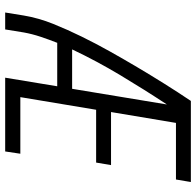

<svg xmlns="http://www.w3.org/2000/svg" viewBox="-28 -748 775 760"><g transform="rotate(90 360.0 -367.5)"><path d="M29 0H96L108 -74Q114 -107 125 -140Q136 -173 149 -206H321L287 0H579L588 -60H364L414 -360H623L633 -419H423L466 -676H690L700 -735H379Q344 -683 310.5 -629.5Q277 -576 245 -522Q213 -468 182.5 -413.5Q152 -359 124.5 -303Q97 -247 74 -190Q51 -133 41 -74ZM175 -265Q221 -362 277 -455.5Q333 -549 393 -640L331 -265Z"/></g></svg>

Font: Iosevka Sparkle Light Oblique
Style: Regular
Weight: 300
Italic angle: -9°
Designer: Belleve Invis
Foundry: Belleve Invis
Version: Version 4.5.0; ttfautohint (v1.8.3)